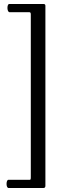

<svg xmlns="http://www.w3.org/2000/svg" viewBox="-20 -767 364 960"><path d="M23 173H197C204 173 207 169 207 162V-738C207 -744 204 -747 198 -747H26C14 -747 14 -706 28 -706H126C132 -706 134 -703 134 -695V120C134 128 133 132 129 132H22C10 132 9 173 23 173Z"/></svg>

Font: Junicode Two Beta SemiCondensed Medium
Style: Italic
Weight: 500
Width: 4
Italic angle: -10°
Version: Version 1.063